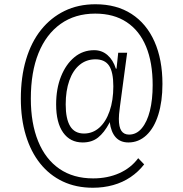

<svg xmlns="http://www.w3.org/2000/svg" viewBox="-20 -733 863 903"><path d="M417 150Q338 150 275.5 120.5Q213 91 169 36Q125 -19 101.5 -96.5Q78 -174 78 -269Q78 -371 102.5 -453Q127 -535 173 -592.5Q219 -650 283.5 -681.5Q348 -713 429 -713Q528 -713 598.5 -667.5Q669 -622 706.5 -537.5Q744 -453 744 -338Q744 -256 724.5 -193.5Q705 -131 668.5 -97Q632 -63 584 -63Q546 -63 524 -87.5Q502 -112 496 -159L494 -154Q470 -109 441 -86Q412 -63 369 -63Q310 -63 277 -109.5Q244 -156 244 -242Q244 -316 267 -373.5Q290 -431 330 -464Q370 -497 423 -497Q459 -497 485.5 -474Q512 -451 525 -410H528L536 -485H578L544 -231Q541 -208 540 -196Q539 -184 539 -174Q539 -135 551 -117.5Q563 -100 587 -100Q622 -100 647 -130Q672 -160 685 -212Q698 -264 698 -333Q698 -439 667 -514Q636 -589 575.5 -629Q515 -669 428 -669Q333 -669 265 -620.5Q197 -572 161 -483Q125 -394 125 -269Q125 -153 159.5 -68.5Q194 16 259.5 61Q325 106 418 106Q486 106 541 81.5Q596 57 630 11L658 40Q631 75 594 100Q557 125 512 137.5Q467 150 417 150ZM375 -105Q416 -105 447 -132.5Q478 -160 495.5 -210.5Q513 -261 513 -327Q513 -394 493 -424Q473 -454 429 -454Q386 -454 354.5 -428Q323 -402 306 -354Q289 -306 289 -242Q289 -174 310 -139.5Q331 -105 375 -105Z"/></svg>

Font: Nunito Sans 7pt Condensed ExtraLight
Style: Regular
Weight: 250
Width: 3
Designer: Vernon Adams
Foundry: Vernon Adams
Version: Version 3.101;gftools[0.9.27]